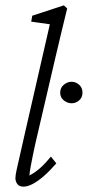

<svg xmlns="http://www.w3.org/2000/svg" viewBox="-20 -696 331 724"><path d="M68.4 7.8Q52.7 7.8 45.4 -2Q38.1 -11.7 38.1 -24.4Q38.1 -34.2 42.5 -54.7Q46.9 -75.2 55.2 -110.8Q63.5 -146.5 75.2 -199.2L168 -604.5L97.7 -614.3L101.6 -636.7L220.7 -675.8L233.4 -664.1Q224.6 -627.9 214.4 -586.4Q204.1 -544.9 189.5 -481.4L113.3 -154.3Q109.4 -136.7 104.5 -113.3Q99.6 -89.8 95.7 -68.4Q91.8 -46.9 90.8 -34.2Q113.3 -45.9 132.8 -63.5Q152.3 -81.1 171.9 -105.5L192.4 -80.1Q168 -51.8 145.5 -32.2Q123 -12.7 103.5 -2.4Q84 7.8 68.4 7.8ZM250 -306.6Q234.4 -306.6 220.7 -317.4Q207 -328.1 207 -346.7Q207 -365.2 220.7 -376.5Q234.4 -387.7 250 -387.7Q265.6 -387.7 278.3 -376.5Q291 -365.2 291 -346.7Q291 -328.1 278.3 -317.4Q265.6 -306.6 250 -306.6Z"/></svg>

Font: Crimson Pro ExtraLight
Style: Italic
Weight: 250
Italic angle: -12°
Designer: Jacques Le Bailly
Foundry: Baron von Fonthausen
Version: Version 1.003